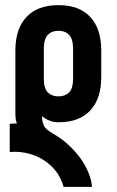

<svg xmlns="http://www.w3.org/2000/svg" viewBox="-20 -729 455 749"><path d="M151 -422Q151 -384 166.5 -368.5Q182 -353 208 -353Q234 -353 249.5 -368.5Q265 -384 265 -422V-539Q265 -577 249.5 -593Q234 -609 208 -609Q182 -609 166.5 -593Q151 -577 151 -539ZM208 -252Q189 -252 173 -258.5Q157 -265 144 -276V-274Q144 -258 150 -241.5Q156 -225 185 -209L186 -208Q220 -189 247.5 -163.5Q275 -138 294.5 -110.5Q314 -83 325.5 -54.5Q337 -26 339 0H228Q217 -40 193 -67.5Q169 -95 139.5 -111Q110 -127 78 -133Q57 -137 37 -137Q27 -137 18 -136V-246Q25 -247 32 -247H46Q40 -263 40 -284V-532Q40 -617 83.5 -663Q127 -709 208 -709Q289 -709 332 -663Q375 -617 375 -532V-429Q375 -344 332 -298Q289 -252 208 -252Z"/></svg>

Font: Bebas Neue Bold
Style: Regular
Weight: 700
Designer: Ryoichi Tsunekawa & LGV (GE)
Foundry: Free Software Foundation, Inc.
Version: Version 1.003 August 13, 2016